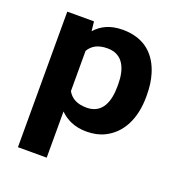

<svg xmlns="http://www.w3.org/2000/svg" viewBox="-132 -654 924 973"><g transform="rotate(20 329.5 -167.5)"><path d="M219.6 -477 214.1 -528H70V203H225.1V-46C257.8 -13.8 302.5 10 368.1 10C404.8 10 437 3.2 464.9 -10.5C549 -51.8 593.6 -141.5 593.6 -259V-270C593.6 -310 588.6 -346.5 578.7 -379.5C552 -468.6 489.2 -538 367 -538C296.8 -538 252.6 -513.2 219.6 -477ZM327.4 -104C274.5 -104 242.7 -124 225.1 -156V-373C243.8 -404.3 273.8 -423 326.3 -423C412.7 -423 438.5 -349.4 438.5 -270V-259C438.5 -179.5 414.1 -104 327.4 -104Z"/></g></svg>

Font: Asimov
Style: Wid
Weight: 500
Designer: Google
Version: Version 2.000980; 2014